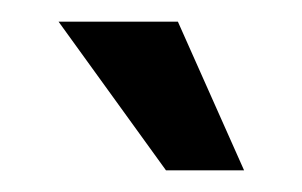

<svg xmlns="http://www.w3.org/2000/svg" viewBox="-20 -747 278 177"><path d="M133 -590 34 -727H144L205 -590Z"/></svg>

Font: Inclusive Sans
Style: Regular
Weight: 400
Designer: Olivia King
Foundry: Olivia King
Version: Version 2.004